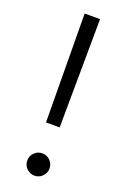

<svg xmlns="http://www.w3.org/2000/svg" viewBox="-143 -776 548 830"><g transform="rotate(20 131.0 -361.5)"><path d="M99.6 -228 95.7 -727.5H166.5L162.6 -228ZM130.9 5.4Q109.9 5.4 94.7 -9.8Q79.6 -24.9 79.6 -45.9Q79.6 -66.9 94.7 -82Q109.9 -97.2 130.9 -97.2Q152.3 -97.2 167.2 -82Q182.1 -66.9 182.1 -45.9Q182.1 -24.9 167.2 -9.8Q152.3 5.4 130.9 5.4Z"/></g></svg>

Font: Inter Tight Light
Style: Regular
Weight: 300
Designer: Rasmus Andersson
Foundry: rsms
Version: Version 3.004